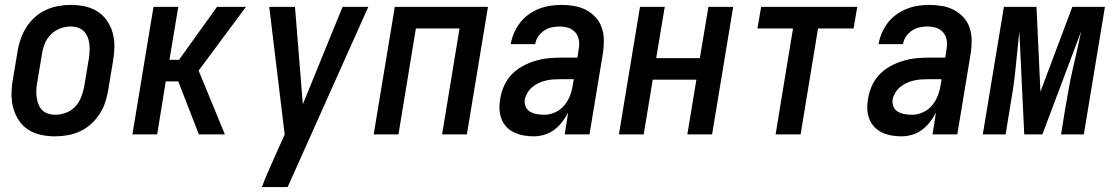

<svg xmlns="http://www.w3.org/2000/svg" viewBox="-20 -548 4540 783"><path d="M205 8Q175 8 147 2Q119 -4 96 -18.5Q73 -33 57.5 -56Q42 -79 34.5 -106Q27 -133 27 -162.5Q27 -192 32 -221L52 -341Q56 -366 65 -391Q74 -416 88.5 -438.5Q103 -461 123.5 -479Q144 -497 168.5 -508Q193 -519 218 -523.5Q243 -528 268 -528Q298 -528 326 -522Q354 -516 377 -501.5Q400 -487 416 -464Q432 -441 439.5 -414Q447 -387 446.5 -357.5Q446 -328 441 -299L421 -179Q417 -154 408.5 -129Q400 -104 385 -81.5Q370 -59 350 -41Q330 -23 305.5 -12Q281 -1 255.5 3.5Q230 8 205 8ZM205 -80Q227 -80 248.5 -88Q270 -96 286 -112.5Q302 -129 310.5 -150.5Q319 -172 323 -193L343 -313Q345 -328 345.5 -343Q346 -358 344 -372Q342 -386 336.5 -399Q331 -412 321 -421.5Q311 -431 297.5 -435.5Q284 -440 269 -440Q247 -440 225.5 -432Q204 -424 187.5 -407.5Q171 -391 162.5 -369.5Q154 -348 151 -327L131 -207Q128 -192 128 -177Q128 -162 130 -148Q132 -134 137.5 -121Q143 -108 152.5 -98.5Q162 -89 176 -84.5Q190 -80 205 -80Z M791 0 707 -216H656L621 0H520L606 -520H707L671 -304H710L865 -520H983L790 -260L897 0Z M1048 215Q1062 177 1079 139.5Q1096 102 1112 65L1141 1L1078 -520H1183L1215 -123L1377 -520H1482L1153 215Z M1504 0 1590 -520H1970L1884 0H1783L1854 -432H1676L1605 0Z M2157 8Q2136 8 2116 4.5Q2096 1 2077.5 -7.5Q2059 -16 2045.5 -30.5Q2032 -45 2025 -63.5Q2018 -82 2017 -102.5Q2016 -123 2020 -145Q2024 -171 2035 -196.5Q2046 -222 2065 -242.5Q2084 -263 2109 -277Q2134 -291 2160 -299Q2186 -307 2212.5 -310Q2239 -313 2265 -313H2335L2340 -347Q2341 -352 2341.5 -358Q2342 -364 2342 -369Q2342 -385 2336.5 -399Q2331 -413 2319.5 -422.5Q2308 -432 2293.5 -436Q2279 -440 2263 -440Q2247 -440 2230.5 -436.5Q2214 -433 2199.5 -423.5Q2185 -414 2175 -399.5Q2165 -385 2163 -369V-368H2063V-369Q2067 -392 2076.5 -414Q2086 -436 2101 -455.5Q2116 -475 2136.5 -489.5Q2157 -504 2179 -512.5Q2201 -521 2224 -524.5Q2247 -528 2270 -528Q2296 -528 2322 -523.5Q2348 -519 2370 -507.5Q2392 -496 2409 -477.5Q2426 -459 2434 -435.5Q2442 -412 2442.5 -385.5Q2443 -359 2439 -332L2384 0H2283L2297 -89Q2287 -69 2272.5 -50.5Q2258 -32 2240 -18.5Q2222 -5 2200 1.5Q2178 8 2157 8ZM2200 -80Q2222 -80 2244 -90Q2266 -100 2281 -118Q2296 -136 2304.5 -158Q2313 -180 2316 -202L2320 -225H2265Q2250 -225 2235.5 -224Q2221 -223 2206 -219.5Q2191 -216 2177 -209.5Q2163 -203 2151 -193Q2139 -183 2131 -169.5Q2123 -156 2120 -142Q2118 -126 2124 -112.5Q2130 -99 2142.5 -92Q2155 -85 2170 -82.5Q2185 -80 2200 -80Z M2504 0 2590 -520H2691L2656 -311H2834L2869 -520H2970L2884 0H2783L2820 -223H2642L2605 0Z M3143 0 3214 -432H3069L3084 -520H3476L3461 -432H3316L3245 0Z M3657 8Q3636 8 3616 4.5Q3596 1 3577.5 -7.5Q3559 -16 3545.5 -30.5Q3532 -45 3525 -63.5Q3518 -82 3517 -102.5Q3516 -123 3520 -145Q3524 -171 3535 -196.5Q3546 -222 3565 -242.5Q3584 -263 3609 -277Q3634 -291 3660 -299Q3686 -307 3712.5 -310Q3739 -313 3765 -313H3835L3840 -347Q3841 -352 3841.5 -358Q3842 -364 3842 -369Q3842 -385 3836.5 -399Q3831 -413 3819.5 -422.5Q3808 -432 3793.5 -436Q3779 -440 3763 -440Q3747 -440 3730.5 -436.5Q3714 -433 3699.5 -423.5Q3685 -414 3675 -399.5Q3665 -385 3663 -369V-368H3563V-369Q3567 -392 3576.5 -414Q3586 -436 3601 -455.5Q3616 -475 3636.5 -489.5Q3657 -504 3679 -512.5Q3701 -521 3724 -524.5Q3747 -528 3770 -528Q3796 -528 3822 -523.5Q3848 -519 3870 -507.5Q3892 -496 3909 -477.5Q3926 -459 3934 -435.5Q3942 -412 3942.5 -385.5Q3943 -359 3939 -332L3884 0H3783L3797 -89Q3787 -69 3772.5 -50.5Q3758 -32 3740 -18.5Q3722 -5 3700 1.5Q3678 8 3657 8ZM3700 -80Q3722 -80 3744 -90Q3766 -100 3781 -118Q3796 -136 3804.5 -158Q3813 -180 3816 -202L3820 -225H3765Q3750 -225 3735.5 -224Q3721 -223 3706 -219.5Q3691 -216 3677 -209.5Q3663 -203 3651 -193Q3639 -183 3631 -169.5Q3623 -156 3620 -142Q3618 -126 3624 -112.5Q3630 -99 3642.5 -92Q3655 -85 3670 -82.5Q3685 -80 3700 -80Z M3988 0 4074 -520H4207L4223 -174L4353 -520H4486L4400 0H4307L4324 -104Q4331 -144 4338 -183.5Q4345 -223 4354 -262.5Q4363 -302 4372 -341.5Q4381 -381 4389 -420L4231 0H4157L4137 -420Q4133 -381 4129 -341.5Q4125 -302 4121 -262.5Q4117 -223 4111 -183.5Q4105 -144 4098 -104L4081 0Z"/></svg>

Font: Iosevka Semibold Oblique
Style: Regular
Weight: 600
Italic angle: -9°
Monospace: yes
Designer: Belleve Invis
Foundry: Belleve Invis
Version: Version 32.5.0; ttfautohint (v1.8.4)